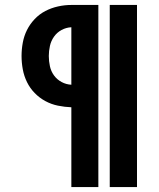

<svg xmlns="http://www.w3.org/2000/svg" viewBox="-20 -755 640 775"><path d="M423 0V-735H533V0ZM268 0V-322Q241 -323 214 -328.5Q187 -334 163 -347Q139 -360 120 -379.5Q101 -399 89 -423.5Q77 -448 72 -475Q67 -502 67 -529Q67 -556 72 -583Q77 -610 89 -634Q101 -658 120 -678Q139 -698 163 -710.5Q187 -723 214 -729Q241 -735 268 -735H377V0ZM268 -413V-645Q247 -644 228.5 -634Q210 -624 198 -607Q186 -590 181.5 -569.5Q177 -549 177 -529Q177 -508 181.5 -487.5Q186 -467 198 -450.5Q210 -434 228.5 -424Q247 -414 268 -413Z"/></svg>

Font: Iosevka Curly Heavy Extended
Style: Regular
Weight: 900
Width: 7
Monospace: yes
Designer: Belleve Invis
Foundry: Belleve Invis
Version: Version 11.1.0; ttfautohint (v1.8.3)